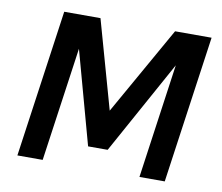

<svg xmlns="http://www.w3.org/2000/svg" viewBox="-67 -645 840 725"><g transform="rotate(10 353.0 -282.5)"><path d="M688 -565 608 0H511L573 -439L375 -80H300L202 -437L140 0H43L123 -565H262L357 -227L548 -565Z"/></g></svg>

Font: Neutral Grotesk
Style: Italic
Weight: 400
Italic angle: -8°
Designer: Nawras Khrais
Foundry: Nawras Khrais
Version: Version 1.000